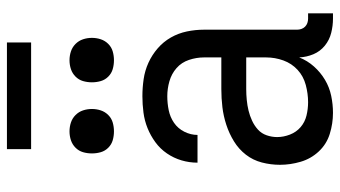

<svg xmlns="http://www.w3.org/2000/svg" viewBox="-228 -720 957 540"><g transform="rotate(-90 250.0 -450.5)"><path d="M202 8Q172 8 143 -1Q114 -10 93.5 -32Q73 -54 64.5 -83Q56 -112 56 -141Q56 -167 62.5 -192Q69 -217 84.5 -237Q100 -257 122 -270.5Q144 -284 168.5 -292Q193 -300 218 -303Q243 -306 269 -306H358V-355Q358 -376 351 -397Q344 -418 328 -432Q312 -446 291 -452Q270 -458 249 -458Q229 -458 209.5 -454Q190 -450 174 -439Q158 -428 149 -410Q140 -392 140 -373H62Q62 -396 68.5 -418Q75 -440 88 -459Q101 -478 119.5 -491.5Q138 -505 159 -513.5Q180 -522 203 -525Q226 -528 249 -528Q273 -528 297 -524.5Q321 -521 343 -511Q365 -501 383.5 -485Q402 -469 414 -448Q426 -427 431 -403Q436 -379 436 -355V-93Q436 -87 438 -81Q440 -75 444.5 -70.5Q449 -66 455 -64Q461 -62 467 -62H482V8H467Q447 8 427 3Q407 -2 391 -15Q375 -28 367 -47Q359 -66 358 -87Q349 -64 332.5 -45.5Q316 -27 295 -14.5Q274 -2 250 3Q226 8 202 8ZM232 -62Q256 -62 280.5 -68.5Q305 -75 323 -91.5Q341 -108 349.5 -131.5Q358 -155 358 -180V-236H269Q254 -236 238.5 -234.5Q223 -233 208.5 -229.5Q194 -226 180 -219.5Q166 -213 155 -203Q144 -193 139 -178.5Q134 -164 134 -149Q134 -131 141 -113Q148 -95 162 -83Q176 -71 194.5 -66.5Q213 -62 232 -62ZM350 -608Q337 -608 325 -611.5Q313 -615 304 -624Q295 -633 291.5 -645Q288 -657 288 -670Q288 -683 291.5 -695Q295 -707 304 -716Q313 -725 325 -729Q337 -733 350 -733Q363 -733 375 -729Q387 -725 396 -716Q405 -707 409 -695Q413 -683 413 -670Q413 -657 409 -645Q405 -633 396 -624Q387 -615 375 -611.5Q363 -608 350 -608ZM150 -608Q137 -608 125 -611.5Q113 -615 104 -624Q95 -633 91.5 -645Q88 -657 88 -670Q88 -683 91.5 -695Q95 -707 104 -716Q113 -725 125 -729Q137 -733 150 -733Q163 -733 175 -729Q187 -725 196 -716Q205 -707 209 -695Q213 -683 213 -670Q213 -657 209 -645Q205 -633 196 -624Q187 -615 175 -611.5Q163 -608 150 -608ZM100 -841V-909H400V-841Z"/></g></svg>

Font: Iosevka SS18
Style: Regular
Weight: 400
Monospace: yes
Designer: Belleve Invis
Foundry: Belleve Invis
Version: Version 25.1.1; ttfautohint (v1.8.4)